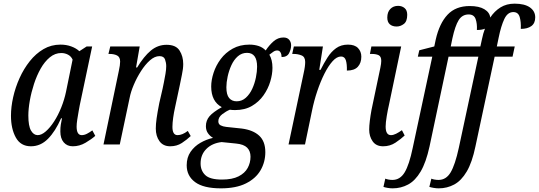

<svg xmlns="http://www.w3.org/2000/svg" viewBox="-20 -790 2947 1050"><path d="M149 10Q93 10 66.5 -38Q40 -86 40 -157Q40 -205 52 -258.5Q64 -312 87 -363Q110 -414 143 -455.5Q176 -497 218 -521.5Q260 -546 311 -546Q343 -546 370 -536Q397 -526 414 -510L454 -536H484L416 -214Q414 -203 410 -181Q406 -159 402.5 -136Q399 -113 399 -98Q399 -51 427 -51Q441 -51 455.5 -58.5Q470 -66 485 -77L501 -47Q481 -29 448 -9.5Q415 10 378 10Q347 10 328.5 -11.5Q310 -33 310 -71Q310 -93 312.5 -108.5Q315 -124 319 -143H314Q283 -72 242.5 -31Q202 10 149 10ZM186 -51Q207 -51 230.5 -71.5Q254 -92 276 -126Q298 -160 315 -202.5Q332 -245 341 -288L377 -464Q369 -482 352 -491Q335 -500 315 -500Q281 -500 252.5 -476.5Q224 -453 202.5 -415Q181 -377 166 -331Q151 -285 143 -239.5Q135 -194 135 -158Q135 -101 149.5 -76Q164 -51 186 -51Z M911 10Q872 10 852 -18Q832 -46 832 -87Q832 -111 836.5 -143Q841 -175 851 -226L869 -304Q872 -318 876.5 -340.5Q881 -363 885 -386.5Q889 -410 889 -428Q889 -447 882.5 -465Q876 -483 852 -483Q826 -483 800 -460Q774 -437 751 -401Q728 -365 711.5 -326Q695 -287 689 -255L635 0H546L630 -403Q637 -435 637 -453Q637 -478 620.5 -486.5Q604 -495 580 -495H573L583 -536H744L724 -421H730Q767 -482 805 -513.5Q843 -545 891 -545Q942 -545 962 -513.5Q982 -482 982 -440Q982 -414 975 -382Q968 -350 963 -323L938 -206Q931 -175 927 -146Q923 -117 923 -96Q923 -51 951 -51Q977 -51 1007 -74L1023 -46Q1002 -26 974.5 -8Q947 10 911 10Z M1188 240Q1093 240 1047 206Q1001 172 1001 114Q1001 71 1022 40.5Q1043 10 1076 -9Q1109 -28 1145 -36Q1129 -45 1117.5 -61Q1106 -77 1106 -100Q1106 -131 1125.5 -154Q1145 -177 1193 -204Q1135 -235 1135 -317Q1135 -352 1148 -392Q1161 -432 1187 -467Q1213 -502 1252.5 -524Q1292 -546 1344 -546Q1371 -546 1394 -538.5Q1417 -531 1433 -514Q1452 -543 1476 -564Q1500 -585 1530 -585Q1551 -585 1561.5 -572.5Q1572 -560 1572 -542Q1572 -521 1561 -499.5Q1550 -478 1520 -478Q1520 -493 1514 -503.5Q1508 -514 1496 -514Q1484 -514 1473.5 -506Q1463 -498 1453 -491Q1470 -463 1470 -419Q1470 -384 1458 -344Q1446 -304 1421 -268.5Q1396 -233 1357.5 -210.5Q1319 -188 1265 -188Q1250 -188 1237 -190Q1217 -182 1195.5 -165.5Q1174 -149 1174 -127Q1174 -111 1186.5 -104.5Q1199 -98 1217 -96L1302 -87Q1364 -79 1397.5 -48Q1431 -17 1431 42Q1431 96 1405 141Q1379 186 1325 213Q1271 240 1188 240ZM1274 -236Q1303 -236 1324.5 -255.5Q1346 -275 1359.5 -304.5Q1373 -334 1379.5 -366.5Q1386 -399 1386 -425Q1386 -501 1331 -501Q1302 -501 1280.5 -482Q1259 -463 1245.5 -433.5Q1232 -404 1225 -371.5Q1218 -339 1218 -313Q1218 -272 1233 -254Q1248 -236 1274 -236ZM1194 192Q1250 192 1284.5 174.5Q1319 157 1334.5 128.5Q1350 100 1350 67Q1350 36 1331.5 17.5Q1313 -1 1271 -5L1192 -13Q1140 -7 1108.5 24.5Q1077 56 1077 104Q1077 143 1102.5 167.5Q1128 192 1194 192Z M1640 -387Q1645 -409 1647 -424.5Q1649 -440 1649 -451Q1649 -479 1629 -487Q1609 -495 1587 -495H1578L1587 -536H1746L1726 -408H1733Q1751 -444 1771 -475.5Q1791 -507 1818 -526.5Q1845 -546 1883 -546Q1920 -546 1938 -527Q1956 -508 1956 -480Q1956 -446 1937 -425Q1918 -404 1877 -404Q1878 -439 1871.5 -460Q1865 -481 1845 -481Q1822 -481 1799 -455.5Q1776 -430 1754.5 -387.5Q1733 -345 1715 -291.5Q1697 -238 1686 -183L1648 0H1558Z M2149 -645Q2126 -645 2112 -657Q2098 -669 2098 -694Q2098 -724 2114.5 -741Q2131 -758 2157 -758Q2178 -758 2192.5 -746Q2207 -734 2207 -709Q2207 -673 2188.5 -659Q2170 -645 2149 -645ZM2075 10Q2037 10 2018 -17Q1999 -44 1999 -81Q1999 -101 2002.5 -129.5Q2006 -158 2011.5 -188Q2017 -218 2023 -243L2060 -419Q2065 -443 2065 -457Q2065 -481 2051 -488Q2037 -495 2014 -495H2003L2011 -536H2174L2107 -216Q2101 -191 2095 -155Q2089 -119 2089 -98Q2089 -51 2118 -51Q2131 -51 2146 -58.5Q2161 -66 2178 -78L2193 -49Q2173 -30 2143 -10Q2113 10 2075 10Z M2127 240Q2114 240 2099.5 237.5Q2085 235 2077 232L2087 187Q2094 190 2105 192Q2116 194 2126 194Q2168 194 2193 152.5Q2218 111 2237 19L2344 -480H2265L2273 -515L2355 -536L2363 -574Q2383 -662 2427.5 -709.5Q2472 -757 2549 -757Q2600 -757 2629 -739.5Q2658 -722 2661 -694Q2684 -729 2717 -749.5Q2750 -770 2794 -770Q2849 -770 2878 -749.5Q2907 -729 2907 -695Q2907 -663 2886 -647.5Q2865 -632 2828 -632Q2830 -670 2822 -697Q2814 -724 2787 -724Q2756 -724 2738 -686Q2720 -648 2707 -584L2697 -536H2795L2783 -480H2685L2580 11Q2562 98 2532.5 148Q2503 198 2464 219Q2425 240 2379 240Q2366 240 2351.5 237.5Q2337 235 2328 232L2339 187Q2345 190 2356.5 192Q2368 194 2378 194Q2420 194 2444.5 152.5Q2469 111 2489 19L2596 -480H2433L2329 11Q2310 98 2280.5 148Q2251 198 2212 219Q2173 240 2127 240ZM2445 -536H2607L2616 -577Q2622 -607 2632 -633Q2615 -626 2588 -626Q2590 -661 2581 -686Q2572 -711 2543 -711Q2508 -711 2488.5 -680Q2469 -649 2454 -580Z"/></svg>

Font: Noto Serif Condensed
Style: Italic
Weight: 400
Width: 3
Italic angle: -12°
Designer: Monotype Design Team
Foundry: Monotype Imaging Inc.
Version: Version 2.014; ttfautohint (v1.8.4.7-5d5b)